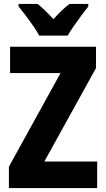

<svg xmlns="http://www.w3.org/2000/svg" viewBox="-20 -950 534 970"><path d="M471 0H25V-108L286 -581H31V-714H465V-606L204 -134H471ZM178 -770Q168 -790 149 -817.5Q130 -845 109.5 -872Q89 -899 74 -917V-930H170Q189 -915 208.5 -896Q228 -877 250 -853Q272 -878 291.5 -896.5Q311 -915 331 -930H426V-917Q411 -898 391 -871.5Q371 -845 352.5 -818Q334 -791 322 -770Z"/></svg>

Font: Noto Sans Lao Condensed ExtraBold
Style: Regular
Weight: 800
Width: 3
Designer: Monotype Design Team
Foundry: Monotype Imaging Inc.
Version: Version 2.003; ttfautohint (v1.8.4.7-5d5b)